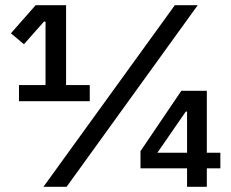

<svg xmlns="http://www.w3.org/2000/svg" viewBox="-20 -718 887 738"><path d="M325 -329H53V-391H155V-635H149L72 -548L22 -590L117 -698H234V-391H325ZM236 0H147L652 -698H740ZM775 0H699V-71H520V-137L677 -369H775V-131H827V-71H775ZM699 -131V-289H694L585 -131Z"/></svg>

Font: IBM Plex Sans Medm
Style: Regular
Weight: 500
Designer: Mike Abbink, Paul van der Laan, Pieter van Rosmalen
Foundry: Bold Monday
Version: Version 3.005